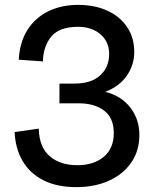

<svg xmlns="http://www.w3.org/2000/svg" viewBox="-20 -758 644 788"><path d="M293 10Q214 10 158.5 -18Q103 -46 73 -97Q43 -148 40 -216L139 -230Q141 -154 184 -117Q227 -80 297 -80Q365 -80 406 -114.5Q447 -149 447 -212Q447 -274 407.5 -304Q368 -334 303 -334H224V-415H286Q354 -415 391 -448.5Q428 -482 428 -537Q428 -587 392 -617.5Q356 -648 300 -648Q225 -648 191.5 -609Q158 -570 156 -506L57 -513Q61 -585 92.5 -635Q124 -685 178 -711.5Q232 -738 300 -738Q369 -738 421 -714Q473 -690 502 -646.5Q531 -603 531 -545Q531 -492 501 -448Q471 -404 412 -381Q477 -365 514.5 -317Q552 -269 552 -204Q552 -140 519.5 -92Q487 -44 428.5 -17Q370 10 293 10Z"/></svg>

Font: BDO Grotesk
Style: Regular
Weight: 400
Designer: Deni Anggara
Foundry: Lokal Container
Version: Version 2.000